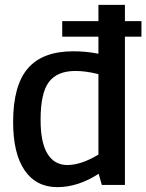

<svg xmlns="http://www.w3.org/2000/svg" viewBox="-20 -760 602 790"><path d="M399 1 386 -45Q301 10 216 10Q129 10 81.5 -59Q34 -128 34 -258Q34 -408 94.5 -478.5Q155 -549 282 -549Q333 -549 385 -539V-609H236V-673H385V-740H494V-673H562V-609H494V1ZM385 -124V-455Q357 -462 334 -465Q311 -468 290 -468Q216 -468 181.5 -423Q147 -378 147 -267Q147 -173 175.5 -127Q204 -81 257 -81Q314 -81 385 -124Z"/></svg>

Font: Georama Medium
Style: Regular
Weight: 500
Designer: Jean-Baptiste Levee
Foundry: Production Type
Version: Version 1.000